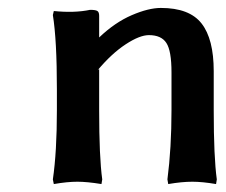

<svg xmlns="http://www.w3.org/2000/svg" viewBox="-20 -460 573 486"><path d="M356.9 -371.1Q333.5 -371.1 297.9 -347.7Q262.2 -324.2 227.1 -282.2L231 -285.2V-181.2Q231 -62 238.8 -5.9L236.8 5.9Q200.7 0 175.8 0Q150.4 0 116.2 5.9L113.8 -5.9Q124 -75.7 124 -181.2V-233.9Q124 -358.9 113.8 -421.9L116.2 -432.1Q168.5 -426.8 208 -435.1Q222.2 -435.1 226.6 -432.1Q231 -429.2 231 -419.9V-365.2Q271 -403.3 313.5 -421.6Q356 -439.9 387.2 -439.9Q459.5 -439.9 490.2 -400.6Q521 -361.3 521 -279.8V-181.2Q521 -62 528.8 -5.9L526.9 5.9Q492.2 0 466.8 0Q440.4 0 405.8 5.9L403.8 -5.9Q414.1 -85.4 414.1 -181.2V-276.9Q414.1 -331.5 401.1 -351.3Q388.2 -371.1 356.9 -371.1Z"/></svg>

Font: Linear Smooth
Style: Bold
Weight: 700
Designer: Philipp H. Poll, Flanker
Foundry: Philipp H. Poll, reworked by Flanker
Version: Version 1.061 | FøM Fix